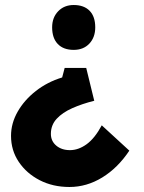

<svg xmlns="http://www.w3.org/2000/svg" viewBox="-20 -565 576 766"><path d="M324 -294 356 -163Q308 -151 268.5 -133.5Q229 -116 206 -91Q183 -66 183 -31Q183 -2 204.5 16Q226 34 259 34Q293 34 325.5 10.5Q358 -13 386 -65L496 36Q450 105 388 143Q326 181 257 181Q191 181 138.5 154Q86 127 55 81Q24 35 24 -23Q24 -73 50.5 -119.5Q77 -166 123 -202Q169 -238 228 -256L238 -294ZM360 -456Q360 -416 336.5 -391Q313 -366 274 -366Q233 -366 210.5 -389.5Q188 -413 188 -456Q188 -495 212 -520Q236 -545 274 -545Q315 -545 337.5 -522Q360 -499 360 -456Z"/></svg>

Font: Lexend Deca
Style: Bold
Weight: 700
Designer: Bonnie Shaver-Troup, Thomas Jockin
Foundry: Lexend
Version: Version 1.008; ttfautohint (v1.8.4.7-5d5b)